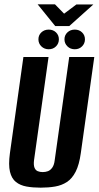

<svg xmlns="http://www.w3.org/2000/svg" viewBox="-20 -854 455 886"><path d="M167.5 12Q131.7 12 102.6 6.8Q73.5 1.6 53.6 -14.1Q33.7 -29.8 26 -61.5Q18.4 -93.1 25.7 -146.8L88 -591H204L137 -114.4Q134.4 -92.5 139.1 -80.5Q143.7 -68.4 154.1 -64.1Q164.4 -59.9 177 -59.9Q190 -59.9 201.3 -64.1Q212.6 -68.4 221.2 -80.5Q229.8 -92.5 232.4 -114.4L299.4 -591H415.1L352.9 -147.5Q345.5 -93.8 329.2 -61.8Q312.8 -29.8 288.7 -14.1Q264.6 1.6 234 6.8Q203.4 12 167.5 12ZM204.8 -626.7Q184.6 -626.7 170.9 -640Q157.3 -653.3 157.3 -672.5Q157.3 -691.8 170.9 -704.6Q184.6 -717.4 204.8 -717.4Q225.1 -717.4 238.4 -704.6Q251.7 -691.8 251.7 -672.5Q251.7 -653.3 238.4 -640Q225.1 -626.7 204.8 -626.7ZM325.1 -626.7Q304.8 -626.7 291.2 -640Q277.5 -653.3 277.5 -672.5Q277.5 -691.8 291.2 -704.6Q304.8 -717.4 325.1 -717.4Q345.3 -717.4 358.6 -704.6Q372 -691.8 372 -672.5Q372 -653.3 358.6 -640Q345.3 -626.7 325.1 -626.7ZM234.9 -733.6 153.7 -834H233.7L275.8 -790.9L332.5 -833.4H410.8L299.5 -733.6Z"/></svg>

Font: Alumni Sans Thin
Style: Italic
Weight: 100
Italic angle: -8°
Designer: Robert E. Leuschke
Foundry: Robert E. Leuschke
Version: Version 1.016